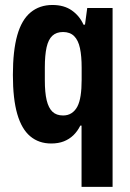

<svg xmlns="http://www.w3.org/2000/svg" viewBox="-20 -559 518 764"><path d="M304.5 184.5V-59.1H299.5Q288.5 -36.8 272.2 -21Q255.9 -5.2 234.1 3.4Q212.3 12 183.6 12Q134.5 12 100.3 -16.7Q66 -45.4 48.7 -105.3Q31.3 -165.2 31.3 -260.6Q31.3 -357.3 48.7 -418.7Q66 -480.1 101.8 -509.7Q137.5 -539.2 188.6 -539.2Q235 -539.2 265.9 -517.4Q296.8 -495.7 312.2 -460.9H318.2L327.1 -527.2H428V184.5ZM231.1 -99.5Q250.3 -99.5 264.5 -108.7Q278.7 -117.8 287.8 -134.9Q296.8 -152.1 300.8 -178.8Q304.9 -205.4 304.9 -241.5V-289.6Q304.9 -335.8 298.2 -367.4Q291.4 -399 275 -415.3Q258.5 -431.6 230.9 -431.6Q204.3 -431.6 188.3 -416.7Q172.3 -401.8 165.3 -370.4Q158.4 -339 158.4 -290.4V-239.9Q158.4 -190.7 165.7 -160.1Q173.1 -129.5 188.7 -114.5Q204.3 -99.5 231.1 -99.5Z"/></svg>

Font: Archivo SemiBold Condensed
Style: Regular
Weight: 600
Width: 3
Version: Version 2.001